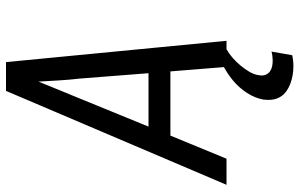

<svg xmlns="http://www.w3.org/2000/svg" viewBox="-199 -576 998 640"><g transform="rotate(-90 300.0 -256.0)"><path d="M4 0 317 -735H413L484 0H397L382 -187H168L91 0ZM198 -260H376L358 -490Q354 -524 352 -558Q350 -592 348 -627Q334 -592 320 -558Q306 -524 292 -490ZM399 223Q384 223 369.5 220.5Q355 218 341.5 213Q328 208 316.5 200Q305 192 297.5 180Q290 168 288 153.5Q286 139 288 123Q293 95 310.5 68Q328 41 352.5 21Q377 1 404.5 -13Q432 -27 462 -35L456 0Q440 9 426.5 21Q413 33 401 47.5Q389 62 380 77.5Q371 93 369 110Q367 120 370.5 129.5Q374 139 381.5 144.5Q389 150 398.5 152Q408 154 418 154Q425 154 433 153Q441 152 448 150L436 219Q427 221 418 222Q409 223 399 223Z"/></g></svg>

Font: Iosevka Custom Oblique
Style: Regular
Weight: 400
Italic angle: -9°
Designer: Belleve Invis
Foundry: Belleve Invis
Version: Version 27.0.1